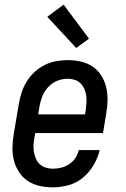

<svg xmlns="http://www.w3.org/2000/svg" viewBox="-20 -796 540 824"><path d="M207 8Q178 8 150.5 2Q123 -4 100 -19Q77 -34 62 -57Q47 -80 40 -106.5Q33 -133 33.5 -162.5Q34 -192 39 -221L61 -351Q65 -375 73 -399.5Q81 -424 95 -446.5Q109 -469 129 -487.5Q149 -506 172.5 -517.5Q196 -529 221.5 -533.5Q247 -538 272 -538Q300 -538 328 -531.5Q356 -525 378 -510Q400 -495 414.5 -472Q429 -449 435.5 -422.5Q442 -396 441.5 -367Q441 -338 436 -309L422 -225H131L128 -207Q125 -192 124 -176Q123 -160 125.5 -144.5Q128 -129 134 -115Q140 -101 151 -91Q162 -81 176.5 -76.5Q191 -72 207 -72Q225 -72 243 -76.5Q261 -81 277 -91.5Q293 -102 303.5 -118Q314 -134 318 -152H408Q400 -119 382 -88Q364 -57 336.5 -34Q309 -11 275 -1.5Q241 8 207 8ZM144 -305H345L348 -323Q350 -338 351 -354Q352 -370 350 -385Q348 -400 342 -414Q336 -428 325.5 -438.5Q315 -449 300.5 -453.5Q286 -458 270 -458Q270 -458 270 -458Q270 -458 270 -458Q247 -458 225 -449Q203 -440 186.5 -422Q170 -404 161.5 -382Q153 -360 149 -337ZM307 -590 183 -724 253 -776 362 -630Z"/></svg>

Font: Iosevka Curly Slab MdObl
Style: Regular
Weight: 500
Italic angle: -9°
Monospace: yes
Designer: Belleve Invis
Foundry: Belleve Invis
Version: Version 11.0.0; ttfautohint (v1.8.3)